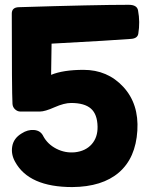

<svg xmlns="http://www.w3.org/2000/svg" viewBox="-20 -716 606 787"><path d="M143.6 -258.8H63.5Q51.8 -258.8 42 -267.6Q32.2 -276.4 31.2 -290Q28.3 -343.8 28.3 -660.2Q28.3 -685.5 56.6 -686.5Q371.1 -696.3 507.8 -696.3Q542 -696.3 545.9 -672.9Q554.7 -626 546.9 -578.1Q543.9 -558.6 517.6 -556.6Q446.3 -550.8 191.4 -537.1L189.5 -409.2Q239.3 -429.7 322.3 -429.7Q420.9 -429.7 485.4 -359.9Q549.8 -290 543 -180.7Q536.1 -68.4 467.8 -9.3Q399.4 49.8 276.4 50.8Q98.6 50.8 42 -52.7Q24.4 -84 30.3 -116.7Q36.1 -149.4 68.4 -168.9Q93.8 -185.5 120.1 -183.1Q146.5 -180.7 157.2 -158.2Q174.8 -125 210.9 -106.4Q247.1 -87.9 287.1 -91.8Q331.1 -96.7 356 -125Q380.9 -153.3 379.9 -197.3Q378.9 -248 352.5 -271Q326.2 -293.9 271.5 -293.9Q243.2 -293.9 203.6 -276.4Q164.1 -258.8 143.6 -258.8Z"/></svg>

Font: Gen Jyuu GothicX Heavy
Style: Bold
Weight: 900
Designer: [Source Han Sans]
Ryoko NISHIZUKA  (kana & ideographs); Paul D. Hunt (Latin, Greek & Cyrillic); Wenlong ZHANG  (bopomofo
Version: Version 1.002.20150607